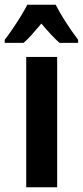

<svg xmlns="http://www.w3.org/2000/svg" viewBox="-53 -786 348 806"><path d="M187 0H57.1V-546.9H187ZM180.7 -766.1Q197.3 -733.4 222.2 -694.6Q247.1 -655.8 274.9 -619.1V-606H196.8Q179.7 -621.1 160.9 -641.4Q142.1 -661.6 120.6 -687Q99.1 -661.6 80.1 -640.1Q61 -618.7 45.9 -606H-33.2V-619.1Q-17.6 -638.7 0.7 -665.8Q19 -692.9 35.6 -720Q52.2 -747.1 61.5 -766.1Z"/></svg>

Font: Open Sans Condensed
Style: Bold
Weight: 700
Width: 3
Designer: Monotype Design Team
Foundry: Monotype Imaging Inc.
Version: Version 3.003; ttfautohint (v1.8.4)